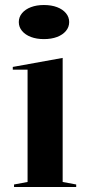

<svg xmlns="http://www.w3.org/2000/svg" viewBox="-20 -746 360 766"><path d="M155 -590Q126 -590 103.5 -598.5Q81 -607 68 -622.5Q55 -638 55 -658Q55 -678 68 -693.5Q81 -709 103.5 -717.5Q126 -726 155 -726Q185 -726 207.5 -717.5Q230 -709 243 -693.5Q256 -678 256 -658Q256 -638 243 -622.5Q230 -607 207.5 -598.5Q185 -590 155 -590ZM36 0V-10L90 -20V-468H31V-479L230 -515V-20L284 -10V0Z"/></svg>

Font: Kalnia Thin Medium
Style: Regular
Weight: 500
Version: Version 1.105